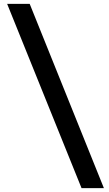

<svg xmlns="http://www.w3.org/2000/svg" viewBox="-20 -770 565 996"><path d="M403 206 17 -750H134L519 206Z"/></svg>

Font: Teachers SemiBold
Style: Regular
Weight: 600
Version: Version 1.001